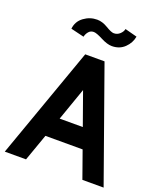

<svg xmlns="http://www.w3.org/2000/svg" viewBox="-164 -1026 954 1130"><g transform="rotate(20 312.5 -460.5)"><path d="M622 0H489L429 -169H196L136 0H3L252 -700H373ZM385 -293 312 -498 240 -293ZM382 -799Q353 -799 312.5 -820Q272 -841 255 -841Q235 -841 223 -826.5Q211 -812 207 -794L124 -814Q129 -861 166.5 -888.5Q204 -916 249 -916Q282 -916 316.5 -895Q351 -874 367 -874Q389 -874 405 -889Q421 -904 424 -921L500 -901Q493 -860 461.5 -829.5Q430 -799 382 -799Z"/></g></svg>

Font: Cabin
Style: Bold
Weight: 700
Designer: Pablo Impallari
Foundry: Pablo Impallari. www.impallari.com Igino Marini. www.ikern.com
Version: Version 1.005